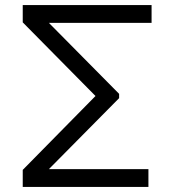

<svg xmlns="http://www.w3.org/2000/svg" viewBox="-20 -740 690 760"><path d="M70 0V-67.5L358 -360L70 -651.5V-720H580V-649.5H173.5L451.5 -368.5V-351.5L173.5 -70.5H567.5V0Z"/></svg>

Font: Cns Manrope
Style: Regular
Weight: 400
Designer: Mikhail Sharanda
Foundry: Mikhail Sharanda
Version: Version 4.504